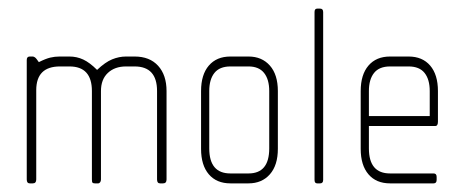

<svg xmlns="http://www.w3.org/2000/svg" viewBox="-20 -425 1076 445"><path d="M358 0H351Q344 0 344 -9V-214Q344 -271 292 -271H272Q246 -271 230 -256Q214 -241 214 -214V-9Q214 -5 212 -2.5Q210 0 208 0H200Q196 0 194.5 -1.5Q193 -3 193 -9V-214Q193 -271 141 -271H119Q64 -271 64 -216V-9Q64 0 56 0H49Q42 0 42 -9V-286Q42 -294 49 -294H56Q58 -294 61 -292Q64 -290 70 -281Q86 -289 96.5 -291.5Q107 -294 118 -294H141Q158 -294 173 -287Q188 -280 205 -263Q224 -281 240 -287.5Q256 -294 272 -294H292Q327 -294 346.5 -272.5Q366 -251 366 -214V-9Q366 0 358 0Z M556 0H514Q482 0 464 -21Q446 -42 446 -80V-214Q446 -252 464 -273Q482 -294 514 -294H556Q587 -294 605.5 -273Q624 -252 624 -214V-80Q624 -42 605.5 -21Q587 0 556 0ZM604 -214Q604 -241 592 -256Q580 -271 556 -271H514Q489 -271 477 -256Q465 -241 465 -214V-81Q465 -23 514 -23H556Q604 -23 604 -81Z M722 0H715Q709 0 709 -8V-397Q709 -405 715 -405H722Q729 -405 729 -397V-8Q729 0 722 0Z M989 -133H835V-81Q835 -23 884 -23H985Q992 -23 992 -15V-8Q992 0 985 0H884Q852 0 834 -21Q816 -42 816 -80V-214Q816 -252 834 -273Q852 -294 884 -294H927Q959 -294 977 -273Q995 -252 995 -214V-143Q995 -133 989 -133ZM976 -214Q976 -241 964 -256Q952 -271 927 -271H884Q859 -271 847 -256Q835 -241 835 -214V-156H976Z"/></svg>

Font: Chathura Light
Style: Regular
Weight: 300
Designer: Appaji Ambarisha Darbha
Foundry: Aditya Fonts
Version: Version 1.001 2016